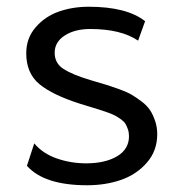

<svg xmlns="http://www.w3.org/2000/svg" viewBox="-20 -533 532 564"><path d="M406.2 -470.7 385.7 -413.6Q335.4 -447.8 245.1 -447.8Q199.7 -447.8 170.2 -428.7Q140.6 -409.7 140.6 -377.9Q140.6 -347.2 166.7 -330.3Q192.9 -313.5 245.1 -297.9Q251 -295.9 263.2 -292.5Q285.6 -286.1 297.9 -282.2Q310.1 -278.3 332 -270.3Q354 -262.2 366.5 -254.9Q378.9 -247.6 395.3 -235.4Q411.6 -223.1 420.4 -210Q429.2 -196.8 435.5 -178.2Q441.9 -159.7 441.9 -138.7Q441.9 -90.3 411.6 -55.4Q381.3 -20.5 335.7 -4.6Q290 11.2 235.8 11.2Q109.9 11.2 59.1 -45.9L80.6 -111.8Q105.5 -82 146.7 -67.6Q188 -53.2 232.9 -53.2Q289.1 -53.2 324 -74Q358.9 -94.7 358.9 -132.8Q358.9 -144 355.7 -153.3Q352.5 -162.6 348.4 -169.4Q344.2 -176.3 335.2 -182.6Q326.2 -189 318.6 -193.1Q311 -197.3 296.9 -202.4Q282.7 -207.5 273.2 -210.4Q263.7 -213.4 245.4 -219Q227.1 -224.6 215.8 -228Q134.3 -253.9 95.7 -285.9Q57.1 -317.9 57.1 -376.5Q57.1 -420.9 84.5 -452.6Q111.8 -484.4 152.3 -498.8Q192.9 -513.2 240.7 -513.2Q352.5 -513.2 406.2 -470.7Z"/></svg>

Font: RGR Online_21
Style: Regular
Weight: 400
Italic angle: -12°
Designer: vernon adams
Foundry: vernon adams
Version: Version 1.000